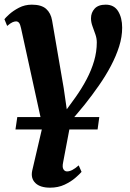

<svg xmlns="http://www.w3.org/2000/svg" viewBox="-24 -572 570 844"><path d="M308 -144.5Q336 -184 357 -224Q378 -264 389.8 -304.5Q401.5 -345 401.5 -385.5Q401.5 -403.5 395.2 -421.2Q389 -439 382.5 -456.8Q376 -474.5 376 -491.5Q376 -516.5 392 -534Q408 -551.5 440.5 -551.5Q477.5 -551.5 495.2 -522.8Q513 -494 513 -450.5Q513 -410 499.8 -368Q486.5 -326 463.8 -282.8Q441 -239.5 411.2 -196.8Q381.5 -154 348.5 -112.5Q333.5 -94.5 317.8 -75.5Q302 -56.5 288 -40.5L253.5 141.5Q249 162.5 254.8 172Q260.5 181.5 270.5 181.5Q281.5 181.5 293.8 175.2Q306 169 322 155L334.5 183.5Q326.5 193 307.2 209.8Q288 226.5 259.8 239.8Q231.5 253 196 253Q152.5 253 131.5 232.5Q110.5 212 117.5 178.5L163 -16.5L68.5 -448Q65 -465 59.8 -471.5Q54.5 -478 46.5 -478Q39.5 -478 30.5 -474Q21.5 -470 7.5 -458L-4.5 -487.5Q-0.5 -493.5 16.5 -509Q33.5 -524.5 59.2 -538Q85 -551.5 116 -551.5Q158 -551.5 178.8 -533Q199.5 -514.5 205 -482L256 -185L269.5 -91.5ZM44 -3 52 -57.5H412.5L405 -3Z"/></svg>

Font: Merriweather 60pt
Style: Bold Italic
Weight: 700
Italic angle: -7.8°
Version: Version 2.101